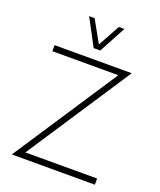

<svg xmlns="http://www.w3.org/2000/svg" viewBox="-146 -884 811 974"><g transform="rotate(20 260.0 -396.5)"><path d="M277.3 -648.9 355 -793.5H325.2L260.3 -675.3L194.3 -793.5H164.6L241.7 -648.9ZM97.2 -33.2 466.8 -595.2H50.3V-562.5H406.2L36.1 0H484.4V-33.2Z"/></g></svg>

Font: Now ExtraLight
Style: Regular
Weight: 200
Designer: Alfredo Marco Pradil
Foundry: Alfredo Marco Pradil
Version: Version 1.200;hotconv 1.0.109;makeotfexe 2.5.65596